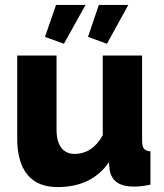

<svg xmlns="http://www.w3.org/2000/svg" viewBox="-20 -751 667 781"><path d="M208 -731 163 -601 240 -573 328 -731ZM382 -731 338 -601 415 -573 502 -731ZM423 -91 426 -59Q438 8 524 8Q557 8 592 0V-135Q573 -137 565.5 -146.5Q558 -156 558 -180V-525H398V-201Q356 -125 283 -125Q248 -125 229 -150.5Q210 -176 210 -224V-525H50V-189Q50 -91 91.5 -40.5Q133 10 214 10Q353 10 423 -91Z"/></svg>

Font: RT Raleway ExtraBold
Style: Regular
Weight: 400
Designer: Matt McInerney, Pablo Impallari, Rodrigo Fuenzalida — Edited by Milan Moffatt in April 2016
Foundry: Matt McInerney, Pablo Impallari, Rodrigo Fuenzalida — Edited by Milan Moffatt in April 2016
Version: Version 3.001